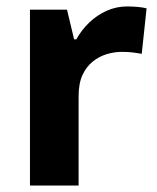

<svg xmlns="http://www.w3.org/2000/svg" viewBox="-20 -576 487 596"><path d="M375 -556Q390 -556 407.5 -554.5Q425 -553 435 -550L420 -409Q409 -411 394 -413Q379 -415 358 -415Q335 -415 311.5 -408Q288 -401 268 -385Q248 -369 236 -343Q224 -317 224 -277V0H73V-546H188L210 -454H217Q233 -483 257 -506Q281 -529 311 -542.5Q341 -556 375 -556Z"/></svg>

Font: Noto Sans Lao Looped
Style: Bold
Weight: 700
Designer: Mark Frömberg, Ben Mitchell
Foundry: The Fontpad Ltd
Version: Version 1.001